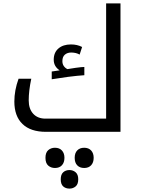

<svg xmlns="http://www.w3.org/2000/svg" viewBox="-20 -780 833 1136"><path d="M252 0Q161.1 0 113 -46.4Q64.9 -92.8 64.9 -179.2Q64.9 -245.6 89.8 -314H165Q149.9 -242.7 149.9 -186Q149.9 -135.7 176.5 -106.9Q203.1 -78.1 249 -78.1H607.9V-759.8H692.9V0ZM286.1 -356.9 333 -363.8Q297.9 -386.7 297.9 -426.8Q297.9 -469.2 325.7 -493.2Q353.5 -517.1 399.9 -517.1Q437 -517.1 465.8 -502L451.2 -457Q430.2 -469.2 400.9 -469.2Q378.9 -469.2 364 -456.8Q349.1 -444.3 349.1 -418Q349.1 -400.9 357.7 -388.9Q366.2 -377 378.9 -371.1Q390.6 -373.5 427.7 -378.7Q464.8 -383.8 479 -383.8V-335Q470.7 -335 435.1 -331.3Q399.4 -327.6 382.3 -325.2Q295.9 -313 286.1 -311ZM478 213.9Q452.1 213.9 437 198.2Q421.9 182.6 421.9 153.8Q421.9 125.5 437 109.9Q452.1 94.2 478 94.2Q504.4 94.2 519.3 110.4Q534.2 126.5 534.2 153.8Q534.2 181.2 519.5 197.5Q504.9 213.9 478 213.9ZM305.2 213.9Q281.7 213.9 265.4 199.7Q249 185.5 249 153.8Q249 122.6 265.4 108.4Q281.7 94.2 305.2 94.2Q331.5 94.2 346.4 110.4Q361.3 126.5 361.3 153.8Q361.3 181.2 346.7 197.5Q332 213.9 305.2 213.9ZM391.1 335.9Q368.7 335.9 354 323Q339.4 310.1 339.4 280.8Q339.4 252.4 354 239.3Q368.7 226.1 391.1 226.1Q412.1 226.1 427.5 239.3Q442.9 252.4 442.9 280.8Q442.9 310.1 427.5 323Q412.1 335.9 391.1 335.9Z"/></svg>

Font: DroidArabicKufi
Style: Regular
Weight: 400
Designer: Pascal Zoghbi
Foundry: Ascender Corporation
Version: Version 1.00; ttfautohint (v1.4.1)